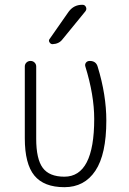

<svg xmlns="http://www.w3.org/2000/svg" viewBox="-20 -775 540 805"><path d="M250 9.8Q164.1 9.8 124 -39.1Q84 -87.9 84 -195.3V-496.1Q84 -505.9 90.8 -512.7Q97.7 -519.5 107.9 -519.5Q118.2 -519.5 125 -512.7Q131.8 -505.9 131.8 -496.1V-193.4Q131.8 -108.4 159.2 -71.3Q186.5 -34.2 250 -34.2Q375 -34.2 375 -276.4Q375 -376 337.9 -496.1Q335 -504.9 340.3 -512.2Q345.7 -519.5 356.4 -519.5Q382.8 -519.5 389.6 -495.1Q425.8 -377 425.8 -269.5Q425.8 -127.9 379.9 -59.1Q334 9.8 250 9.8ZM324.2 -754.9H326.2Q335.9 -754.9 340.3 -745.6Q344.7 -736.3 337.9 -727.5L242.2 -610.4Q227.5 -590.8 200.2 -589.8Q192.4 -589.8 187.5 -597.7Q182.6 -605.5 188.5 -612.3L267.6 -725.6Q289.1 -754.9 324.2 -754.9Z"/></svg>

Font: Rounded-L Mgen+ 1m light
Style: Regular
Weight: 200
Designer: [Source Han Sans]
Ryoko NISHIZUKA  (kana & ideographs); Paul D. Hunt (Latin, Greek & Cyrillic); Wenlong ZHANG  (bopomofo
Version: Version 1.059.20150602